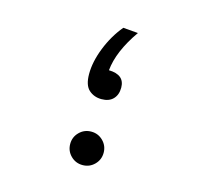

<svg xmlns="http://www.w3.org/2000/svg" viewBox="-83 -614 753 715"><g transform="rotate(15 293.0 -256.5)"><path d="M293 9.8Q266.1 9.8 247.3 -9Q228.5 -27.8 228.5 -54.7Q228.5 -81.5 247.3 -100.3Q266.1 -119.1 293 -119.1Q319.8 -119.1 338.6 -100.3Q357.4 -81.5 357.4 -54.7Q357.4 -27.8 338.6 -9Q319.8 9.8 293 9.8ZM297.4 -245.6Q268.6 -245.6 248.8 -263.4Q229 -281.2 229 -324.7Q229 -371.6 250.5 -426Q272 -480.5 307.6 -523.4L365.2 -518.6Q303.7 -430.7 296.9 -356.9Q357.9 -355.5 357.9 -305.7Q357.9 -278.3 342.3 -262Q326.7 -245.6 297.4 -245.6Z"/></g></svg>

Font: Cascadia Code PL SemiLight
Style: Regular
Weight: 350
Monospace: yes
Designer: Aaron Bell
Foundry: Saja Typeworks
Version: Version 2404.023; ttfautohint (v1.8.4)